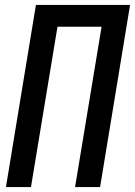

<svg xmlns="http://www.w3.org/2000/svg" viewBox="-20 -755 545 775"><path d="M4 0 125 -735H505L384 0H283L390 -647H212L105 0Z"/></svg>

Font: Iosevka Term Curly SmBd Obl
Style: Regular
Weight: 600
Italic angle: -9°
Designer: Belleve Invis
Foundry: Belleve Invis
Version: Version 32.3.0